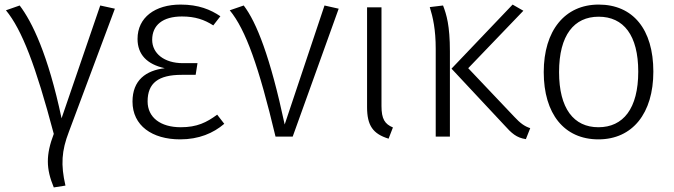

<svg xmlns="http://www.w3.org/2000/svg" viewBox="-20 -597 2944 839"><path d="M66 -573 6 -552C76 -467 136 -310 215 -12C180 80 181 140 215 222L266 214C245 123 249 62 281 -21L482 -559L418 -573L249 -80C190 -359 120 -502 66 -573Z M769 -577C658 -577 581 -521 581 -427C581 -359 622 -316 700 -299C618 -289 559 -247 559 -153C559 -48 645 12 767 12C849 12 912 -15 960 -56L929 -96C883 -62 841 -41 770 -41C681 -41 625 -84 625 -154C625 -234 672 -270 774 -270H835L843 -321H779C697 -321 645 -364 645 -423C645 -487 691 -525 775 -525C833 -525 873 -511 912 -486L943 -526C900 -555 848 -577 769 -577Z M1045 -573 984 -552C1054 -467 1111 -306 1184 0H1259L1460 -559L1398 -573L1224 -53C1161 -348 1101 -500 1045 -573Z M1647 -565H1584V-129C1584 -48 1610 -12 1678 9L1697 -40C1662 -55 1647 -76 1647 -134Z M2267 -550 2220 -577 1953 -297 2182 -52C2216 -14 2237 5 2278 11L2297 -37C2272 -45 2253 -59 2228 -86L2026 -299ZM1916 -573 1858 -566C1872 -521 1884 -468 1884 -383V0H1946V-372C1946 -486 1931 -534 1916 -573Z M2596 -577C2448 -577 2356 -463 2356 -282C2356 -100 2445 12 2595 12C2744 12 2835 -102 2835 -284C2835 -469 2746 -577 2596 -577ZM2596 -524C2705 -524 2769 -443 2769 -284C2769 -122 2703 -41 2595 -41C2487 -41 2423 -123 2423 -282C2423 -444 2489 -524 2596 -524Z"/></svg>

Font: Glow Sans SC Normal
Style: Regular
Weight: 400
Designer: Ryoko NISHIZUKA (kana, bopomofo & ideographs); Paul D. Hunt (Latin, Greek & Cyrillic); Sandoll Communications, Soo-young
Version: Version 0.93